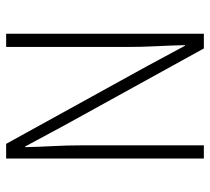

<svg xmlns="http://www.w3.org/2000/svg" viewBox="-50 -650 699 640"><g transform="rotate(-90 300.0 -329.5)"><path d="M92 0V-659H141L398 -193L468 -63H470Q469 -110 466.5 -158Q464 -206 464 -254V-659H508V0H459L202 -466L132 -596H130Q131 -548 133.5 -502.5Q136 -457 136 -409V0Z"/></g></svg>

Font: Source Code Pro ExtraLight Light
Style: Regular
Weight: 300
Monospace: yes
Version: Version 1.018;hotconv 1.0.116;makeotfexe 2.5.65601